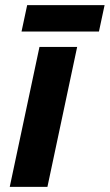

<svg xmlns="http://www.w3.org/2000/svg" viewBox="-20 -729 428 749"><path d="M64 -606H366L388 -709H86ZM18 0H165L281 -546H134Z"/></svg>

Font: Noto Sans
Style: Bold Italic
Weight: 700
Italic angle: -12°
Designer: Monotype Design Team
Foundry: Monotype Imaging Inc.
Version: Version 2.013